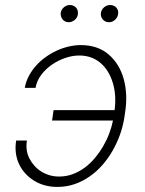

<svg xmlns="http://www.w3.org/2000/svg" viewBox="-20 -730 573 760"><path d="M44 -173.7H86.6Q80.3 -134.9 95.9 -103.7Q104 -87.7 115.8 -74.4Q127.5 -61.1 142.6 -51.5Q157.7 -41.9 175.6 -36.6Q193.5 -31.2 214.1 -31.2Q242.5 -31.2 267.9 -40.7Q293.3 -50.1 315.3 -66.4Q337.4 -82.7 355.6 -104.6Q373.9 -126.4 388.3 -151.1Q402.7 -175.8 412.5 -201.9Q422.2 -228 427.2 -252.8H186.1L192.1 -294H433.6Q441.4 -353 426.5 -402.3Q419 -426.8 406.8 -446.7Q394.5 -466.6 377.8 -480.8Q361.2 -495 340 -502.7Q318.9 -510.3 293.7 -510.3Q266.7 -510.3 238.1 -500.5Q209.5 -490.8 185 -473.7Q160.5 -456.7 142.9 -433.2Q125.4 -409.8 120.7 -382.1H78.1Q82.4 -406.6 93.9 -428.6Q105.5 -450.6 122.2 -469.5Q138.8 -488.3 159.8 -503.4Q180.8 -518.5 204 -529.3Q227.3 -540.1 251.8 -545.8Q276.3 -551.5 299.7 -551.5Q366.5 -551.5 409.4 -514.9Q431.1 -496.4 446.4 -471.6Q461.6 -446.7 469.8 -416.9Q478 -387.1 479.4 -353.2Q480.8 -319.2 474.8 -282.3L471.9 -262.4Q466.6 -229.8 454.9 -196.9Q443.2 -164.1 425.8 -133.7Q408.4 -103.3 385.7 -77.2Q362.9 -51.1 335.2 -31.8Q307.5 -12.4 275.4 -1.2Q243.3 9.9 207 9.9Q154.5 9.9 114.7 -14.9Q94.8 -27.3 79.7 -44Q64.6 -60.7 55.2 -81Q45.8 -101.2 42.8 -124.6Q39.8 -148.1 44 -173.7ZM379.6 -680Q380.7 -686.4 384.1 -691.9Q387.4 -697.4 392.4 -701.5Q397.4 -705.6 403.2 -707.9Q409.1 -710.2 415.5 -710.2Q423.3 -710.2 429.9 -707.4Q436.4 -704.5 440.9 -699.4Q445.3 -694.2 447.1 -687.3Q448.9 -680.4 447.1 -672.2Q445 -660.2 434.8 -651.1Q424.7 -642 410.9 -642Q403.4 -642 397 -645.2Q390.6 -648.4 386.4 -653.6Q382.1 -658.7 380.1 -665.7Q378.2 -672.6 379.6 -680ZM220.5 -680Q221.6 -686.4 225 -691.9Q228.3 -697.4 233.3 -701.5Q238.3 -705.6 244.1 -707.9Q250 -710.2 256.4 -710.2Q264.6 -710.2 271 -707.2Q277.3 -704.2 281.6 -699.2Q285.9 -694.2 287.6 -687.3Q289.4 -680.4 288 -672.2Q287.3 -666.5 284.1 -661Q280.9 -655.5 275.9 -651.3Q271 -647 264.7 -644.5Q258.5 -642 251.8 -642Q244.3 -642 238.1 -645.1Q231.9 -648.1 227.6 -653.4Q223.4 -658.7 221.4 -665.7Q219.5 -672.6 220.5 -680Z"/></svg>

Font: Inter P Extra Light
Style: Italic
Weight: 200
Italic angle: 9.39999°
Designer: Rasmus Andersson
Foundry: rsms
Version: Version 3.018;git-588b23468